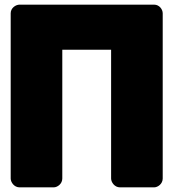

<svg xmlns="http://www.w3.org/2000/svg" viewBox="-20 -768 747 826"><path d="M643 38C659 38 680 23 680 0V-711C680 -727 666 -748 643 -748H64C48 -748 26 -734 26 -711V0C26 16 41 38 64 38H211C227 38 248 23 248 0V-554H458V0C458 16 473 38 496 38Z"/></svg>

Font: Asimov Print
Style: E
Weight: 500
Designer: Google
Version: Version 2.000980; 2014